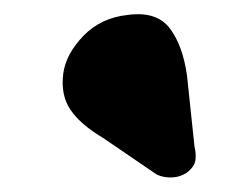

<svg xmlns="http://www.w3.org/2000/svg" viewBox="-20 -775 332 270"><path d="M243 -668.5 253.5 -569Q256 -559 254.8 -549.8Q253.5 -540.5 243 -532.5Q234 -526 222 -525.5Q210 -525 200.5 -529.5L125 -581Q93 -600 79 -620.8Q65 -641.5 69 -672Q73 -699.5 97.5 -724.8Q122 -750 159.5 -754Q200 -759.5 218.5 -735.5Q237 -711.5 243 -668.5Z"/></svg>

Font: Fraunces
Style: Italic
Weight: 900
Italic angle: -16°
Version: Version 1.000;[0bf87f6ff]